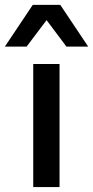

<svg xmlns="http://www.w3.org/2000/svg" viewBox="-52 -760 378 780"><path d="M306.2 -570.8H217.8L137.2 -678.2L56.2 -570.8H-32.2L81.1 -740.2H192.9ZM189.9 -500V0H83V-500Z"/></svg>

Font: Work Sans Medium
Style: Regular
Weight: 500
Designer: Wei Huang
Foundry: Wei Huang
Version: Version 2.012